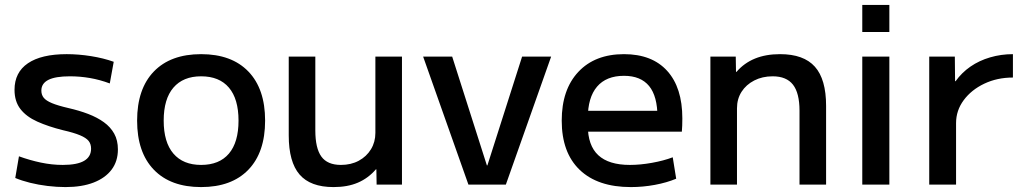

<svg xmlns="http://www.w3.org/2000/svg" viewBox="-20 -750 4154 780"><path d="M246 10Q211 10 173.5 5.5Q136 1 102 -7.5Q68 -16 42 -27L57 -115Q101 -99 146 -89.5Q191 -80 235 -80Q293 -80 321.5 -96.5Q350 -113 350 -146Q350 -165 340 -177.5Q330 -190 305 -200.5Q280 -211 236 -221Q176 -236 131.5 -256Q87 -276 63 -307Q39 -338 39 -385Q39 -456 93.5 -493Q148 -530 251 -530Q299 -530 349.5 -522Q400 -514 442 -499L426 -411Q386 -426 345.5 -433Q305 -440 264 -440Q205 -440 176.5 -425.5Q148 -411 148 -382Q148 -365 157.5 -353Q167 -341 191 -331Q215 -321 258 -311Q302 -301 338.5 -287Q375 -273 402 -253.5Q429 -234 444 -207Q459 -180 459 -143Q459 -95 433.5 -61Q408 -27 360.5 -8.5Q313 10 246 10Z M797 10Q673 10 605 -60.5Q537 -131 537 -260Q537 -389 605 -459.5Q673 -530 797 -530Q921 -530 989 -459.5Q1057 -389 1057 -260Q1057 -131 989 -60.5Q921 10 797 10ZM797 -80Q871 -80 910 -126Q949 -172 949 -260Q949 -348 910 -394Q871 -440 797 -440Q724 -440 684.5 -394Q645 -348 645 -260Q645 -172 684.5 -126Q724 -80 797 -80Z M1335 10Q1241 10 1197 -41Q1153 -92 1153 -200V-520H1261V-220Q1261 -148 1285.5 -114Q1310 -80 1365 -80Q1406 -80 1437.5 -97Q1469 -114 1487 -143.5Q1505 -173 1505 -210V-520H1613V0H1510L1509 -62H1507Q1476 -26 1434 -8Q1392 10 1335 10Z M1883 0 1699 -520H1817L1958 -78H1960L2101 -520H2219L2035 0Z M2543 10Q2408 10 2335 -60Q2262 -130 2262 -260Q2262 -386 2329.5 -458Q2397 -530 2515 -530Q2629 -530 2690.5 -462Q2752 -394 2752 -269Q2752 -256 2751.5 -240Q2751 -224 2750 -215H2322V-300H2668L2651 -274Q2651 -359 2617 -400.5Q2583 -442 2515 -442Q2443 -442 2405.5 -398Q2368 -354 2368 -270V-240Q2368 -159 2410.5 -119.5Q2453 -80 2539 -80Q2581 -80 2628.5 -88.5Q2676 -97 2713 -111L2727 -24Q2689 -8 2640.5 1Q2592 10 2543 10Z M2866 0V-520H2969L2970 -458H2972Q3003 -494 3047 -512Q3091 -530 3149 -530Q3245 -530 3290.5 -479Q3336 -428 3336 -320V0H3228V-300Q3228 -372 3201.5 -406Q3175 -440 3119 -440Q3077 -440 3044 -423Q3011 -406 2992.5 -377Q2974 -348 2974 -310V0Z M3483 -620V-730H3593V-620ZM3483 0V-520H3593V0Z M3755 0V-520H3859L3860 -420H3862Q3887 -455 3922.5 -479.5Q3958 -504 4002.5 -517Q4047 -530 4095 -530V-435Q4031 -435 3978.5 -410Q3926 -385 3895 -343Q3864 -301 3864 -250V0Z"/></svg>

Font: M PLUS 1 Medium
Style: Regular
Weight: 500
Designer: Coji Morishita
Foundry: UNDERFOREST DESIGN
Version: Version 1.001